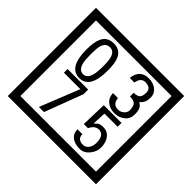

<svg xmlns="http://www.w3.org/2000/svg" viewBox="-230 -1243 1616 1616"><g transform="rotate(45 577.5 -435.0)"><path d="M1103 90H53V-960H1103ZM1028 15V-885H128V15ZM497 -656Q497 -442 371 -442Q244 -442 244 -656Q244 -744 265 -789Q294 -855 371 -855Q448 -855 477 -789Q497 -745 497 -656ZM444 -656Q444 -723 435 -752Q420 -809 371 -809Q322 -809 306 -752Q298 -723 298 -656Q298 -587 306 -553Q322 -488 371 -488Q419 -488 435 -554Q444 -587 444 -656ZM919 -556Q919 -504 880.5 -473Q842 -442 789 -442Q734 -442 700 -471Q662 -502 662 -554H721Q727 -485 790 -485Q818 -485 841 -504.5Q864 -524 864 -552Q864 -597 846 -616Q828 -635 783 -635V-679Q825 -679 841.5 -696Q858 -713 858 -754Q858 -812 789 -812Q738 -812 726 -744H671Q684 -855 788 -855Q839 -855 874 -829Q913 -800 913 -750Q913 -685 871 -658Q895 -642 903 -630Q919 -605 919 -556ZM493 -372 364 -30H303L444 -383H248V-427H493ZM915 -160Q916 -111 880.5 -67Q845 -23 796 -23Q741 -23 706 -46Q666 -74 666 -127H724Q724 -67 790 -67Q824 -67 843 -97Q860 -124 860 -159Q860 -253 795 -253Q748 -253 722 -196H672L679 -427H890V-381H733L727 -257Q740 -269 753 -281Q772 -294 807 -294Q859 -294 889 -252Q915 -215 915 -160Z"/></g></svg>

Font: Unicode BMP Fallback SIL
Style: Regular
Weight: 400
Foundry: NRSI, SIL International
Version: Version 5.1 Based on Unicode 5.1